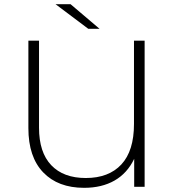

<svg xmlns="http://www.w3.org/2000/svg" viewBox="-20 -895 835 920"><path d="M673 -700V0H623V-134Q590 -65 529 -30Q468 5 383 5Q258 5 187 -69Q116 -143 116 -281V-700H167V-283Q167 -165 225.5 -103.5Q284 -42 391 -42Q501 -42 561.5 -107Q622 -172 622 -301V-700ZM246 -875H318L457 -757H403Z"/></svg>

Font: Montserrat Alternates Light
Style: Regular
Weight: 300
Designer: Julieta Ulanovsky
Foundry: Julieta Ulanovsky
Version: Version 7.200